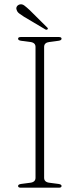

<svg xmlns="http://www.w3.org/2000/svg" viewBox="-20 -872 370 892"><path d="M185 -46Q185 -26 209.5 -23L251.5 -17.5Q266 -15.5 266 -8Q266 0 253.5 0H76.5Q64 0 64 -8Q64 -15.5 78.5 -17.5L120.5 -23Q145 -26 145 -46V-654Q145 -674 120.5 -677L78.5 -682.5Q64 -684.5 64 -692Q64 -700 76.5 -700H253.5Q266 -700 266 -692Q266 -684.5 251.5 -682.5L209.5 -677Q185 -674 185 -654ZM119 -824 197.5 -746Q205 -740 201 -736Q196 -732 190.5 -735.5L91 -794.5Q78.5 -802.5 69.2 -809.5Q60 -816.5 57.5 -826Q54 -833.5 57.8 -840.8Q61.5 -848 70.5 -851Q82 -854.5 92.8 -846.5Q103.5 -838.5 119 -824Z"/></svg>

Font: Fraunces 9pt Thin
Style: Regular
Weight: 100
Version: Version 1.000;[b76b70a41]